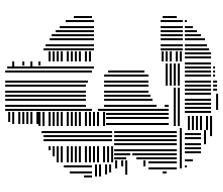

<svg xmlns="http://www.w3.org/2000/svg" viewBox="-82 -666 884 761"><g transform="rotate(90 360.5 -286.0)"><path d="M52 -136H44V-208H52ZM52 -488H44V-544H52ZM68 -104H60V-216H68ZM68 -480H60V-568H68ZM92 -80H84V-216H92ZM92 -480H84V-568H92ZM108 -64H100V-216H108ZM108 -480H100V-568H108ZM124 -48H116V-216H124ZM124 -480H116V-568H124ZM140 -40H132V-216H140ZM140 -480H132V-568H140ZM164 -24H156V-216H164ZM164 -480H156V-568H164ZM180 -16H172V-216H180ZM180 -480H172V-568H180ZM248 108H224V100H248ZM240 68H224V60H240ZM248 36H224V28H248ZM240 4H224V-4H240ZM224 -36H184V-44H224ZM224 -52H184V-60H224ZM224 -68H184V-76H224ZM224 -84H184V-92H224ZM224 -108H184V-116H224ZM224 -124H184V-132H224ZM224 -140H184V-148H224ZM224 -156H184V-164H224ZM224 -180H184V-188H224ZM224 -196H184V-204H224ZM224 -484H184V-492H224ZM224 -500H184V-508H224ZM224 -516H184V-524H224ZM224 -540H184V-548H224ZM224 -556H184V-564H224ZM252 128H244V-216H252ZM268 136H260V-208H268ZM268 -272H260V-416H268ZM284 -256H276V-432H284ZM308 136H300V-192H308ZM308 -256H300V-432H308ZM324 136H316V-184H324ZM324 -256H316V-432H324ZM320 -500H232V-508H320ZM320 -516H232V-524H320ZM320 -532H232V-540H320ZM320 -548H232V-556H320ZM348 136H340V-184H348ZM348 -256H340V-264H348ZM364 136H356V-184H364ZM364 -256H356V-264H364ZM380 136H372V-184H380ZM380 -256H372V-264H380ZM404 136H396V-184H404ZM404 -256H396V-264H404ZM420 136H412V-208H420ZM420 -232H412V-264H420ZM464 124H424V116H464ZM472 108H424V100H472ZM472 84H424V76H472ZM472 68H424V60H472ZM472 52H424V44H472ZM472 36H424V28H472ZM472 12H424V4H472ZM480 4H424V-4H480ZM480 -12H424V-20H480ZM480 -36H424V-44H480ZM480 -52H424V-60H480ZM480 -68H424V-76H480ZM480 -84H424V-92H480ZM480 -108H424V-116H480ZM480 -124H424V-132H480ZM480 -140H424V-148H480ZM480 -156H424V-164H480ZM480 -180H424V-188H480ZM480 -196H424V-204H480ZM480 -212H424V-220H480ZM480 -228H424V-236H480ZM480 -252H424V-260H480ZM348 -264H340V-432H348ZM364 -264H356V-440H364ZM380 -264H372V-448H380ZM404 -264H396V-464H404ZM404 -496H396V-512H404ZM420 -264H412V-512H420ZM436 -264H428V-512H436ZM452 -264H444V-512H452ZM476 -264H468V-512H476ZM480 -532H328V-540H480ZM480 -548H328V-556H480ZM508 -8H500V-288H508ZM524 -16H516V-288H524ZM540 -16H532V-288H540ZM576 -36H560V-44H576ZM600 -52H560V-60H600ZM624 -68H560V-76H624ZM624 -84H560V-92H624ZM624 -108H560V-116H624ZM624 -124H560V-132H624ZM624 -140H560V-148H624ZM624 -156H560V-164H624ZM624 -180H560V-188H624ZM624 -196H560V-204H624ZM624 -212H560V-220H624ZM624 -228H560V-236H624ZM624 -252H560V-260H624ZM624 -268H560V-276H624ZM624 -284H560V-292H624ZM644 -96H636V-208H644ZM668 -120H660V-208H668ZM684 -176H676V-208H684ZM680 -220H632V-228H680ZM680 -236H632V-244H680ZM672 -260H632V-268H672ZM664 -276H632V-284H664ZM508 -296H500V-432H508ZM524 -296H516V-432H524ZM540 -296H532V-432H540ZM556 -296H548V-432H556ZM580 -296H572V-432H580ZM596 -296H588V-360H596ZM596 -368H588V-432H596ZM612 -296H604V-344H612ZM612 -384H604V-432H612ZM648 -300H616V-308H648ZM640 -324H616V-332H640ZM673 -340H616V-348H673ZM640 -412H616V-420H640ZM508 -432H500V-544H508ZM524 -432H516V-544H524ZM540 -432H532V-544H540ZM556 -432H548V-544H556ZM580 -432H572V-544H580ZM596 -432H588V-544H596ZM612 -432H604V-544H612ZM628 -432H620V-544H628ZM652 -432H644V-544H652ZM668 -488H660V-504H668ZM648 -556H488V-564H648ZM68 -576H60V-584H68ZM92 -576H84V-608H92ZM108 -576H100V-624H108ZM124 -576H116V-640H124ZM140 -576H132V-656H140ZM164 -576H156V-664H164ZM180 -576H172V-672H180ZM196 -576H188V-680H196ZM212 -576H204V-680H212ZM236 -576H228V-680H236ZM252 -576H244V-680H252ZM268 -576H260V-680H268ZM284 -576H276V-680H284ZM308 -576H300V-680H308ZM324 -576H316V-680H324ZM340 -576H332V-680H340ZM356 -576H348V-680H356ZM380 -576H372V-680H380ZM396 -576H388V-680H396ZM412 -576H404V-680H412ZM428 -576H420V-680H428ZM496 -588H440V-596H496ZM496 -604H440V-612H496ZM496 -620H440V-628H496ZM496 -636H440V-644H496ZM496 -660H440V-668H496ZM496 -676H440V-684H496ZM516 -576H508V-640H516ZM532 -576H524V-640H532ZM556 -576H548V-640H556ZM572 -576H564V-640H572ZM588 -576H580V-640H588ZM552 -652H496V-660H552ZM520 -676H496V-684H520ZM620 -576H612V-608H620ZM644 -576H636V-584H644ZM252 -688H244V-696H252ZM268 -688H260V-696H268ZM284 -688H276V-696H284ZM308 -688H300V-704H308ZM324 -688H316V-704H324ZM340 -688H332V-704H340ZM416 -700H352V-708H416Z"/></g></svg>

Font: Rubik Lines
Style: Regular
Weight: 400
Designer: Hubert and Fischer, NaN
Foundry: Hubert and Fischer, NaN
Version: Version 2.201